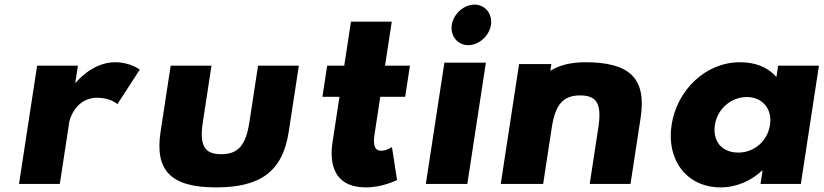

<svg xmlns="http://www.w3.org/2000/svg" viewBox="-20 -798 3573 833"><path d="M62.5 0H239.5L280.8 -270C282.8 -283 309.7 -374 401.7 -374C460.7 -374 489.4 -346 489.4 -346L586.4 -496C586.4 -496 545.3 -528 479.3 -528C378.3 -528 308.7 -439 308.7 -439H306.7L318 -513H141Z M897.5 -513H720.5L676.6 -226C650.3 -54 725.7 15 917.7 15C1109.7 15 1206.3 -54 1232.6 -226L1276.5 -513H1099.5L1062.2 -269C1046.7 -168 1013.7 -129 939.7 -129C865.7 -129 844.7 -168 860.2 -269Z M1473.5 -513H1399.5L1378.8 -378H1452.8L1422.7 -181C1408.8 -90 1426.7 15 1567.7 15C1640.7 15 1702.6 -17 1702.6 -17L1680.5 -160C1680.5 -160 1657 -144 1634 -144C1606 -144 1597.6 -167 1604.9 -215L1629.8 -378H1737.8L1758.5 -513H1650.5L1679.7 -704H1502.7Z M1940.1 -690C1932.7 -642 1965.6 -602 2011.6 -602C2057.6 -602 2102.7 -642 2110.1 -690C2117.4 -738 2084.6 -778 2038.6 -778C1992.6 -778 1947.4 -738 1940.1 -690ZM1827.5 0H2007.5L2088 -526H1908Z M2336.5 0 2373.8 -244C2389.3 -345 2423.3 -384 2497.3 -384C2571.3 -384 2591.3 -345 2575.8 -244L2538.5 0H2715.5L2759.4 -287C2785.7 -459 2711.3 -528 2519.3 -528C2454.3 -528 2405.2 -514 2367.6 -491L2372.1 -520H2232.1L2152.5 0Z M3081.7 -256C3092.5 -327 3153.2 -377 3220.2 -377C3286.2 -377 3331.5 -327 3320.7 -256C3310 -186 3252.3 -136 3183.3 -136C3111.3 -136 3071 -186 3081.7 -256ZM2893.7 -256C2870.7 -106 2957.2 15 3107.2 15C3177.2 15 3241.9 -16 3286.4 -58H3288.4L3279.5 0H3454.5L3533 -513H3356L3348.5 -464C3312.8 -505 3259.3 -528 3190.3 -528C3040.3 -528 2916.6 -406 2893.7 -256Z"/></svg>

Font: Sztylet
Style: BdObl
Weight: 700
Foundry: Cannot Into Space Fonts, PlusOne Fonts
Version: Version 0.12